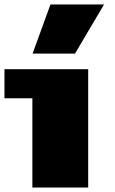

<svg xmlns="http://www.w3.org/2000/svg" viewBox="-20 -840 516 860"><path d="M0 -400V-530H375V0H125V-400ZM126 -600 206 -820H446L316 -600Z"/></svg>

Font: Stalinist One
Style: Regular
Weight: 400
Designer: Jovanny Lemonad
Foundry: Alexey Maslov, Jovanny Lemonad
Version: Version 3.004